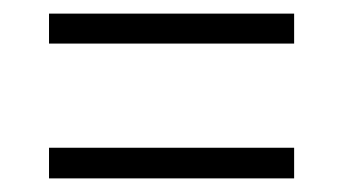

<svg xmlns="http://www.w3.org/2000/svg" viewBox="-20 -498 505 282"><path d="M52 -434V-478H412V-434ZM52 -236V-281H412V-236Z"/></svg>

Font: Noto Serif Ethiopic Condensed Light
Style: Regular
Weight: 300
Width: 3
Designer: Monotype Design Team
Foundry: Monotype Imaging Inc.
Version: Version 2.102